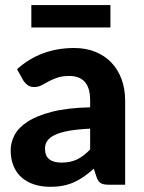

<svg xmlns="http://www.w3.org/2000/svg" viewBox="-20 -710 552 738"><path d="M326.5 -215.5Q276 -213 242.5 -206.8Q209 -200.5 189.2 -190.5Q169.5 -180.5 161.2 -167.8Q153 -155 153 -140Q153 -110 169.8 -97.5Q186.5 -85 216.5 -85Q251 -85 276.2 -97.2Q301.5 -109.5 326.5 -135.5ZM45.5 -444Q91 -485 146 -505.2Q201 -525.5 265 -525.5Q311 -525.5 347.2 -510.5Q383.5 -495.5 408.8 -468.8Q434 -442 447.5 -405Q461 -368 461 -324V0H398Q378.5 0 368.2 -5.5Q358 -11 351.5 -28.5L340.5 -61.5Q321 -44.5 302.8 -31.5Q284.5 -18.5 265 -9.8Q245.5 -1 223.2 3.5Q201 8 173.5 8Q139.5 8 111.5 -1Q83.5 -10 63.2 -27.8Q43 -45.5 32 -72Q21 -98.5 21 -133Q21 -161.5 35.5 -190Q50 -218.5 85.2 -241.8Q120.5 -265 179.2 -280.2Q238 -295.5 326.5 -297.5V-324Q326.5 -372.5 306 -395.2Q285.5 -418 247 -418Q218.5 -418 199.5 -411.2Q180.5 -404.5 166.2 -396.8Q152 -389 139.5 -382.2Q127 -375.5 110.5 -375.5Q96 -375.5 86.2 -382.8Q76.5 -390 70 -400ZM100.5 -690.5H404.5V-604.5H100.5Z"/></svg>

Font: Lato 2
Style: Regular
Weight: 800
Designer: Lukasz Dziedzic with Adam Twardoch and Botio Nikoltchev
Foundry: tyPoland Lukasz Dziedzic
Version: Version 2.015; 2015-08-06; http://www.latofonts.com/